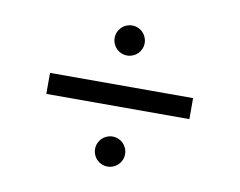

<svg xmlns="http://www.w3.org/2000/svg" viewBox="-55 -579 708 567"><g transform="rotate(10 298.5 -295.5)"><path d="M84 -264H513V-327H84ZM299 -84C324 -84 344 -104 344 -129C344 -154 324 -174 299 -174C274 -174 254 -154 254 -129C254 -104 274 -84 299 -84ZM299 -417C324 -417 344 -437 344 -462C344 -487 324 -507 299 -507C274 -507 254 -487 254 -462C254 -437 274 -417 299 -417Z"/></g></svg>

Font: Uncut Sans Book
Style: Regular
Weight: 350
Designer: Kasper Nordkvist
Foundry: UNCUT.wtf
Version: Version 1.304;Glyphs 3.2 (3246)